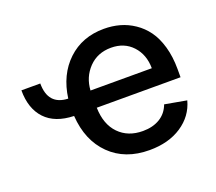

<svg xmlns="http://www.w3.org/2000/svg" viewBox="-100 -689 941 835"><g transform="rotate(-20 371.0 -271.0)"><path d="M24.4 -423.8H111.8Q111.8 -323.7 203.6 -320.3Q217.8 -426.3 284.7 -489.5Q351.6 -552.7 452.6 -552.7Q490.7 -552.7 525.1 -543.2Q559.6 -533.7 590.8 -512.7Q622.1 -491.7 644.8 -460.4Q667.5 -429.2 680.9 -382.6Q694.3 -335.9 694.3 -278.3V-240.7H306.6Q308.6 -163.1 350.6 -119.9Q392.6 -76.7 461.4 -76.7Q507.3 -76.7 540 -96.4Q572.8 -116.2 586.9 -154.3L687.5 -136.2Q669.4 -68.8 609.1 -28.8Q548.8 11.2 460.4 11.2Q347.7 11.2 278.6 -56.9Q209.5 -125 201.7 -240.7Q114.7 -243.2 69.6 -291Q24.4 -338.9 24.4 -423.8ZM306.6 -320.3H590.3Q589.8 -383.8 552.2 -424.3Q514.6 -464.8 453.6 -464.8Q390.6 -464.8 350.3 -422.9Q310.1 -380.9 306.6 -320.3Z"/></g></svg>

Font: Karasuma Gothic
Style: Regular
Weight: 500
Designer: Rasmus Andersson / Ryoko Nishizuka
Foundry: Genbu
Version: Version 1.00